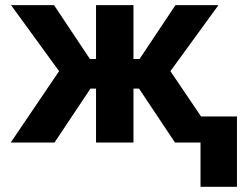

<svg xmlns="http://www.w3.org/2000/svg" viewBox="-20 -550 935 741"><path d="M208 -275.4 22.5 -530.3H188.5L327.1 -322.3H350.6V-530.3H495.1V-322.3H518.6L657.2 -530.3H823.2L637.7 -275.4L755.9 -100.6H894.5V170.9H753.9V0H655.3L516.6 -208H495.1V0H350.6V-208H329.1L190.4 0H21.5Z"/></svg>

Font: Pretendard Std
Style: Bold
Weight: 700
Designer: Base glyphs from Inter by Rasmus Andersson; Hangeul glyphs from Noto Sans CJK(Source Han Sans) by Jang Soo-young and Kan
Foundry: Kil Hyung-jin
Version: Version 1.309